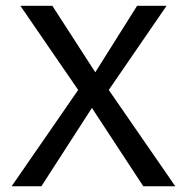

<svg xmlns="http://www.w3.org/2000/svg" viewBox="-20 -648 652 668"><path d="M20.5 0 252 -335 50.8 -627.9H162.1L311.5 -396.5L457 -627.9H559.6L358.4 -335L589.8 0H478.5L299.8 -272.5L124 0Z"/></svg>

Font: Padauk
Style: Regular
Weight: 400
Designer: Debbi Hosken, Becca Hirsbrunner Spalinger
Foundry: SIL International
Version: Version 5.003